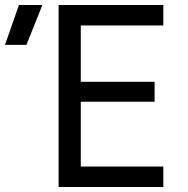

<svg xmlns="http://www.w3.org/2000/svg" viewBox="-135 -750 755 770"><path d="M-29 -570 35 -730H-59L-115 -570ZM520 0V-82H189V-342H485V-422H189V-648H520V-730H100V0Z"/></svg>

Font: Tekne LDO
Style: Regular
Weight: 400
Monospace: yes
Designer: Alessio Laiso, Mario Rullo, Paolo Rosset
Foundry: Alessio Laiso
Version: Version 1.000;hotconv 1.0.109;makeotfexe 2.5.65596